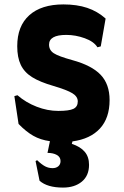

<svg xmlns="http://www.w3.org/2000/svg" viewBox="-20 -633 561 869"><path d="M308 7 305 18Q344 31 363.5 54Q383 77 383 113Q383 162 350.5 189Q318 216 265 216Q194 216 159 185L141 96L148 92Q169 112 184.5 120Q200 128 218 128Q234 128 244 119.5Q254 111 254 96Q254 78 237.5 68.5Q221 59 195 59L206 6Q163 0 130.5 -18.5Q98 -37 64 -72L45 -198L59 -202Q97 -169 146 -150Q195 -131 244 -131Q293 -131 312.5 -140.5Q332 -150 332 -174Q332 -196 307.5 -211Q283 -226 222 -244Q160 -262 125 -284Q90 -306 74 -339.5Q58 -373 58 -424Q58 -515 112.5 -564Q167 -613 267 -613Q328 -613 374.5 -597.5Q421 -582 458 -549L436 -423L421 -419Q405 -445 363.5 -460Q322 -475 280 -475Q202 -475 202 -431Q202 -406 223.5 -392Q245 -378 307 -361Q395 -337 435.5 -294.5Q476 -252 476 -180Q476 -99 432.5 -51.5Q389 -4 308 7Z"/></svg>

Font: Farro
Style: Bold
Weight: 700
Designer: Aceler Chua
Foundry: Grayscale Limited
Version: Version 1.101